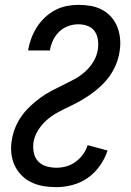

<svg xmlns="http://www.w3.org/2000/svg" viewBox="-20 -763 540 791"><path d="M212 8Q184 8 158 3.5Q132 -1 109 -12Q86 -23 68 -41.5Q50 -60 39.5 -83.5Q29 -107 26.5 -134Q24 -161 29 -188Q33 -213 43 -237.5Q53 -262 68.5 -284Q84 -306 104 -325Q124 -344 146 -360Q168 -376 191.5 -388.5Q215 -401 239 -412.5Q263 -424 287 -437Q311 -450 331 -468Q351 -486 365 -509.5Q379 -533 383 -558Q386 -578 383.5 -598Q381 -618 370.5 -633.5Q360 -649 341.5 -656Q323 -663 303 -663Q282 -663 261 -655.5Q240 -648 224 -632.5Q208 -617 198.5 -597Q189 -577 186 -556V-555H96V-557Q100 -581 109 -605Q118 -629 131.5 -650.5Q145 -672 164.5 -690.5Q184 -709 206.5 -721Q229 -733 254 -738Q279 -743 303 -743Q330 -743 355 -738.5Q380 -734 402 -722Q424 -710 440 -691Q456 -672 464.5 -649Q473 -626 475 -600Q477 -574 472 -547Q468 -522 458 -497.5Q448 -473 432.5 -451Q417 -429 397 -410Q377 -391 355 -375.5Q333 -360 310 -347Q287 -334 262.5 -322.5Q238 -311 214.5 -298Q191 -285 171 -267Q151 -249 136.5 -225.5Q122 -202 118 -177Q115 -156 119 -135Q123 -114 136.5 -99Q150 -84 170.5 -78Q191 -72 213 -72Q233 -72 253 -77.5Q273 -83 291 -96Q309 -109 322 -127Q335 -145 341 -165L423 -143Q413 -111 392 -81Q371 -51 342 -30.5Q313 -10 279 -1Q245 8 212 8Z"/></svg>

Font: Iosevka Curly Medium
Style: Italic
Weight: 500
Italic angle: -9°
Monospace: yes
Designer: Belleve Invis
Foundry: Belleve Invis
Version: Version 22.1.2; ttfautohint (v1.8.4)